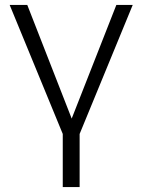

<svg xmlns="http://www.w3.org/2000/svg" viewBox="-20 -541 574 774"><path d="M233 213V-1L19 -521H90L269 -63L449 -521H515L301 -1V213Z"/></svg>

Font: Raleway
Style: Regular
Weight: 400
Designer: Matt McInerney, Pablo Impallari, Rodrigo Fuenzalida
Foundry: Matt McInerney, Pablo Impallari, Rodrigo Fuenzalida
Version: Version 4.101;RELEASE